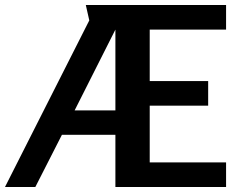

<svg xmlns="http://www.w3.org/2000/svg" viewBox="-22 -752 966 772"><path d="M442 -210V0H887V-99H580V-327H815V-426H580V-633H887V-732H323L337 -670L-2 0H120L227 -210ZM278 -308 442 -633V-308Z"/></svg>

Font: Rosario
Style: Bold
Weight: 700
Designer: Hector Gatti
Foundry: Omnibus Type
Version: Version 1.100